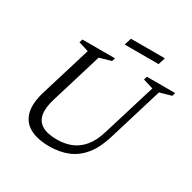

<svg xmlns="http://www.w3.org/2000/svg" viewBox="-182 -1015 1207 1207"><g transform="rotate(30 422.0 -411.5)"><path d="M202.5 -257.5Q181.5 -189 189.8 -143Q198 -97 236.5 -74Q275 -51 344.5 -51Q399.5 -51 446.2 -69.2Q493 -87.5 529 -130Q565 -172.5 587 -245.5L704.5 -629.5L631 -652L638.5 -676H843.5L836.5 -652L753 -628.5L633.5 -236Q607 -148 563.2 -93.8Q519.5 -39.5 459.8 -14.8Q400 10 325 10Q238.5 10 183.5 -19.8Q128.5 -49.5 112.2 -111Q96 -172.5 125 -267.5L235.5 -629.5L162.5 -652L170 -676H406.5L399 -652L315.5 -628.5ZM416 -781.5 432 -833H678L662 -781.5Z"/></g></svg>

Font: Newsreader 16pt 16pt
Style: Italic
Weight: 400
Italic angle: -17°
Version: Version 1.003